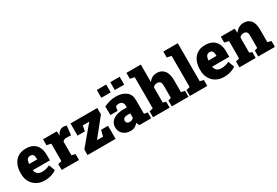

<svg xmlns="http://www.w3.org/2000/svg" viewBox="62 -1790 4085 2827"><g transform="rotate(-30 2104.0 -376.0)"><path d="M288.1 10.3Q210.4 10.3 152.6 -23.2Q94.7 -56.6 62.7 -114.7Q30.8 -172.9 30.8 -246.1V-264.2Q30.8 -344.7 59.1 -406.7Q87.4 -468.8 142.1 -503.7Q196.8 -538.6 276.4 -538.1Q348.1 -538.1 397.7 -510.5Q447.3 -482.9 473.1 -429.4Q499 -376 499 -297.9V-209.5H208.5L208 -206.1Q211.9 -181.2 224.9 -161.9Q237.8 -142.6 260.7 -131.3Q283.7 -120.1 317.4 -120.1Q350.6 -120.1 382.6 -127.7Q414.6 -135.3 450.2 -151.9L489.3 -48.3Q453.6 -22.9 402.3 -6.3Q351.1 10.3 288.1 10.3ZM208.5 -315.4H342.8V-328.1Q342.8 -356.4 337.2 -375.5Q331.5 -394.5 317.9 -404.3Q304.2 -414.1 280.3 -414.1Q254.4 -414.1 239 -401.6Q223.6 -389.2 216.6 -367.4Q209.5 -345.7 206.5 -317.9Z M577.6 0V-100.1L639.2 -115.7V-412.1L565.9 -427.7V-528.3H800.8L804.7 -463.9L805.7 -450.7Q823.2 -495.6 849.4 -516.8Q875.5 -538.1 914.6 -538.1Q925.3 -538.1 939.9 -536.4Q954.6 -534.7 969.7 -530.3L952.6 -373L879.4 -376.5Q854 -377.4 839.6 -370.8Q825.2 -364.3 810.5 -349.1V-115.7L872.1 -100.1V0Z M1017.6 0V-94.2L1284.7 -413.1H1175.8L1157.2 -321.8H1032.7V-528.3H1487.8V-420.9L1247.6 -120.1H1350.1L1376.5 -222.2H1494.1V0Z M1746.1 10.3Q1669.4 10.3 1621.1 -33.2Q1572.8 -76.7 1572.8 -148.9Q1572.8 -198.2 1599.4 -236.3Q1626 -274.4 1679.4 -296.1Q1732.9 -317.9 1813.5 -317.9H1868.7V-349.1Q1868.7 -380.9 1850.6 -403.1Q1832.5 -425.3 1793.5 -425.3Q1776.9 -425.3 1762.5 -421.1Q1748 -417 1736.3 -409.2L1724.6 -341.8H1604L1601.6 -488.8Q1646.5 -508.8 1695.6 -523.4Q1744.6 -538.1 1805.2 -538.1Q1913.1 -538.1 1976.6 -488.5Q2040 -439 2040 -347.2V-152.3Q2040 -141.1 2040.3 -130.4Q2040.5 -119.6 2042.5 -109.9L2099.6 -100.1V0H1899.4Q1893.1 -8.8 1885.7 -23.4Q1878.4 -38.1 1875.5 -52.7Q1851.6 -22.9 1821.8 -6.3Q1792 10.3 1746.1 10.3ZM1798.8 -110.8Q1817.4 -110.8 1836.2 -118.4Q1855 -126 1868.7 -141.1V-217.3H1815.4Q1780.8 -217.3 1762 -202.1Q1743.2 -187 1743.2 -162.1Q1743.2 -138.2 1758.8 -124.5Q1774.4 -110.8 1798.8 -110.8ZM1843.8 -628.4V-761.7H2003.4V-628.4ZM1614.7 -628.4V-761.7H1774.4V-628.4Z M2130.4 0V-100.1L2192.4 -115.7V-645.5L2118.2 -661.1V-761.7H2362.8V-462.9Q2386.2 -498.5 2421.4 -518.3Q2456.5 -538.1 2502.9 -538.1Q2579.1 -538.1 2625.5 -483.6Q2671.9 -429.2 2671.9 -315.4V-115.7L2733.4 -100.1V0H2450.2V-100.1L2500.5 -115.7V-316.4Q2500.5 -368.2 2483.2 -387.5Q2465.8 -406.7 2433.1 -406.7Q2410.6 -406.7 2392.6 -398.9Q2374.5 -391.1 2362.8 -374V-115.7L2413.1 -100.1V0Z M2757.3 0V-100.1L2819.8 -115.7V-645.5L2745.6 -661.1V-761.7H2991.2V-115.7L3053.2 -100.1V0Z M3336.9 10.3Q3259.3 10.3 3201.4 -23.2Q3143.6 -56.6 3111.6 -114.7Q3079.6 -172.9 3079.6 -246.1V-264.2Q3079.6 -344.7 3107.9 -406.7Q3136.2 -468.8 3190.9 -503.7Q3245.6 -538.6 3325.2 -538.1Q3397 -538.1 3446.5 -510.5Q3496.1 -482.9 3522 -429.4Q3547.9 -376 3547.9 -297.9V-209.5H3257.3L3256.8 -206.1Q3260.7 -181.2 3273.7 -161.9Q3286.6 -142.6 3309.6 -131.3Q3332.5 -120.1 3366.2 -120.1Q3399.4 -120.1 3431.4 -127.7Q3463.4 -135.3 3499 -151.9L3538.1 -48.3Q3502.4 -22.9 3451.2 -6.3Q3399.9 10.3 3336.9 10.3ZM3257.3 -315.4H3391.6V-328.1Q3391.6 -356.4 3386 -375.5Q3380.4 -394.5 3366.7 -404.3Q3353 -414.1 3329.1 -414.1Q3303.2 -414.1 3287.8 -401.6Q3272.5 -389.2 3265.4 -367.4Q3258.3 -345.7 3255.4 -317.9Z M3599.6 0V-100.1L3661.1 -115.7V-412.1L3587.9 -427.7V-528.3H3823.2L3829.1 -454.6Q3855.5 -494.1 3893.8 -516.1Q3932.1 -538.1 3981 -538.1Q4055.2 -538.1 4098.1 -487.8Q4141.1 -437.5 4141.1 -328.1V-115.7L4202.6 -100.1V0H3919.4V-100.1L3969.2 -115.7V-328.6Q3969.2 -371.1 3952.1 -388.9Q3935.1 -406.7 3903.3 -406.7Q3879.4 -406.7 3862.3 -398.2Q3845.2 -389.6 3832.5 -372.6V-115.7L3876.5 -100.1V0Z"/></g></svg>

Font: Roboto Slab LO Black
Style: Regular
Weight: 900
Designer: Google
Version: Version 2.000